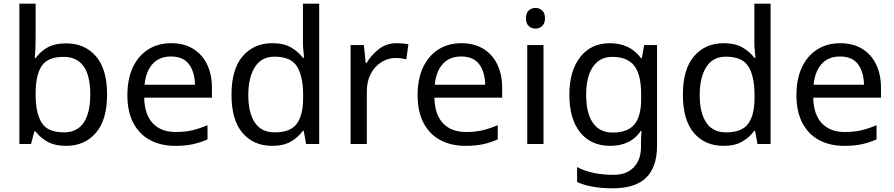

<svg xmlns="http://www.w3.org/2000/svg" viewBox="-20 -780 4843 1040"><path d="M173 -575Q173 -541 171.5 -511.5Q170 -482 168 -465H173Q196 -499 236 -522Q276 -545 339 -545Q439 -545 499.5 -475.5Q560 -406 560 -268Q560 -130 499 -60Q438 10 339 10Q276 10 236 -13Q196 -36 173 -68H166L148 0H85V-760H173ZM324 -472Q239 -472 206 -423Q173 -374 173 -271V-267Q173 -168 205.5 -115.5Q238 -63 326 -63Q398 -63 433.5 -116Q469 -169 469 -269Q469 -472 324 -472Z M907 -546Q976 -546 1025.5 -516Q1075 -486 1101.5 -431.5Q1128 -377 1128 -304V-251H761Q763 -160 807.5 -112.5Q852 -65 932 -65Q983 -65 1022.5 -74.5Q1062 -84 1104 -102V-25Q1063 -7 1023 1.5Q983 10 928 10Q852 10 793.5 -21Q735 -52 702.5 -113.5Q670 -175 670 -264Q670 -352 699.5 -415Q729 -478 782.5 -512Q836 -546 907 -546ZM906 -474Q843 -474 806.5 -433.5Q770 -393 763 -321H1036Q1035 -389 1004 -431.5Q973 -474 906 -474Z M1454 10Q1354 10 1294 -59.5Q1234 -129 1234 -267Q1234 -405 1294.5 -475.5Q1355 -546 1455 -546Q1517 -546 1556.5 -523Q1596 -500 1621 -467H1627Q1626 -480 1623.5 -505.5Q1621 -531 1621 -546V-760H1709V0H1638L1625 -72H1621Q1597 -38 1557 -14Q1517 10 1454 10ZM1468 -63Q1553 -63 1587.5 -109.5Q1622 -156 1622 -250V-266Q1622 -366 1589 -419.5Q1556 -473 1467 -473Q1396 -473 1360.5 -416.5Q1325 -360 1325 -265Q1325 -169 1360.5 -116Q1396 -63 1468 -63Z M2129 -546Q2144 -546 2161.5 -544.5Q2179 -543 2192 -540L2181 -459Q2168 -462 2152.5 -464Q2137 -466 2123 -466Q2082 -466 2046 -443.5Q2010 -421 1988.5 -380.5Q1967 -340 1967 -286V0H1879V-536H1951L1961 -438H1965Q1991 -482 2032 -514Q2073 -546 2129 -546Z M2479 -546Q2548 -546 2597.5 -516Q2647 -486 2673.5 -431.5Q2700 -377 2700 -304V-251H2333Q2335 -160 2379.5 -112.5Q2424 -65 2504 -65Q2555 -65 2594.5 -74.5Q2634 -84 2676 -102V-25Q2635 -7 2595 1.5Q2555 10 2500 10Q2424 10 2365.5 -21Q2307 -52 2274.5 -113.5Q2242 -175 2242 -264Q2242 -352 2271.5 -415Q2301 -478 2354.5 -512Q2408 -546 2479 -546ZM2478 -474Q2415 -474 2378.5 -433.5Q2342 -393 2335 -321H2608Q2607 -389 2576 -431.5Q2545 -474 2478 -474Z M2881 -737Q2901 -737 2916.5 -723.5Q2932 -710 2932 -681Q2932 -653 2916.5 -639Q2901 -625 2881 -625Q2859 -625 2844 -639Q2829 -653 2829 -681Q2829 -710 2844 -723.5Q2859 -737 2881 -737ZM2924 -536V0H2836V-536Z M3284 -546Q3337 -546 3379.5 -526Q3422 -506 3452 -465H3457L3469 -536H3539V9Q3539 124 3480.5 182Q3422 240 3299 240Q3181 240 3106 206V125Q3185 167 3304 167Q3373 167 3412.5 126.5Q3452 86 3452 16V-5Q3452 -17 3453 -39.5Q3454 -62 3455 -71H3451Q3397 10 3285 10Q3181 10 3122.5 -63Q3064 -136 3064 -267Q3064 -395 3122.5 -470.5Q3181 -546 3284 -546ZM3296 -472Q3229 -472 3192 -418.5Q3155 -365 3155 -266Q3155 -167 3191.5 -114.5Q3228 -62 3298 -62Q3379 -62 3416 -105.5Q3453 -149 3453 -246V-267Q3453 -377 3415 -424.5Q3377 -472 3296 -472Z M3899 10Q3799 10 3739 -59.5Q3679 -129 3679 -267Q3679 -405 3739.5 -475.5Q3800 -546 3900 -546Q3962 -546 4001.5 -523Q4041 -500 4066 -467H4072Q4071 -480 4068.5 -505.5Q4066 -531 4066 -546V-760H4154V0H4083L4070 -72H4066Q4042 -38 4002 -14Q3962 10 3899 10ZM3913 -63Q3998 -63 4032.5 -109.5Q4067 -156 4067 -250V-266Q4067 -366 4034 -419.5Q4001 -473 3912 -473Q3841 -473 3805.5 -416.5Q3770 -360 3770 -265Q3770 -169 3805.5 -116Q3841 -63 3913 -63Z M4531 -546Q4600 -546 4649.5 -516Q4699 -486 4725.5 -431.5Q4752 -377 4752 -304V-251H4385Q4387 -160 4431.5 -112.5Q4476 -65 4556 -65Q4607 -65 4646.5 -74.5Q4686 -84 4728 -102V-25Q4687 -7 4647 1.5Q4607 10 4552 10Q4476 10 4417.5 -21Q4359 -52 4326.5 -113.5Q4294 -175 4294 -264Q4294 -352 4323.5 -415Q4353 -478 4406.5 -512Q4460 -546 4531 -546ZM4530 -474Q4467 -474 4430.5 -433.5Q4394 -393 4387 -321H4660Q4659 -389 4628 -431.5Q4597 -474 4530 -474Z"/></svg>

Font: Noto Sans Kharoshthi
Style: Regular
Weight: 400
Designer: Monotype Design Team
Foundry: Monotype Imaging Inc.
Version: Version 2.004; ttfautohint (v1.8.4.7-5d5b)